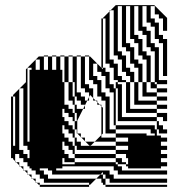

<svg xmlns="http://www.w3.org/2000/svg" viewBox="-20 -720 701 748"><path d="M391 -616V-632H381V-616ZM391 -488H381V-472H391ZM119 -488V-448H135V-488ZM87 -168H95V-448H103V-456H87ZM231 -424V-440H223V-424ZM231 -408V-424H223V-408ZM431 -400H439V-392H431ZM39 -312V-328H31V-312ZM39 -296V-312H31V-296ZM271 -240H247V-232H263V-216H271V-200H279V-216H271ZM381 -200 375 -194V-184H431V-168H479V-184H431V-200ZM39 -136H31V-152H39ZM343 -152V-162L333 -152ZM295 -168V-152H329L331 -150L333 -152H329L313 -168H311V-170L297 -184H295V-186L281 -200H271V-184H279V-168ZM39 -136V-120H31V-136ZM471 -120H431V-136H271V-120H431V-104H455V-88H471V-80H479V-104H471ZM381 -50 371 -40H381V-24H391V-40H381ZM391 -600V-616H381V-600ZM391 -584V-600H381V-584ZM391 -568V-584H381V-568ZM391 -552V-568H381V-552ZM391 -536V-552H381V-536ZM391 -520V-536H381V-520ZM391 -504V-520H381V-504ZM391 -488V-504H381V-488ZM279 -264V-280H271V-312H263V-328H247V-400H231V-408H223V-400H231V-312H247V-296H263V-280H271V-264ZM391 -280V-296H381V-280ZM39 -280V-296H31V-280ZM631 -312V-296H591V-312H503V-400H487V-424H471V-440H455V-488H439V-504H423V-680H411L431 -700H581L631 -650V-600H615V-648H599V-664H583V-696H567V-648H583V-632H599V-584H615V-568H631V-424H615V-552H599V-568H583V-616H567V-632H551V-696H535V-616H551V-600H567V-552H583V-536H599V-408H631V-392H591V-400H583V-520H567V-536H551V-584H535V-600H519V-696H503V-584H519V-568H535V-520H551V-504H567V-400H583V-392H591V-376H631V-360H591V-376H567V-400H551V-488H535V-504H519V-552H503V-568H487V-696H471V-552H487V-536H503V-488H519V-472H535V-400H551V-360H591V-344H631V-328H591V-344H535V-400H519V-456H503V-472H487V-520H471V-536H455V-696H439V-520H455V-504H471V-456H487V-440H503V-400H519V-328H591V-312ZM39 -264V-280H31V-264ZM391 -264V-280H381V-264ZM391 -248V-264H381V-248ZM279 -248V-264H271V-248ZM271 -240V-248H263V-264H247V-280H231V-296H223V-264H231V-248H247V-240ZM39 -248V-264H31V-248ZM39 -232V-248H31V-232ZM391 -232V-248H381V-232ZM39 -216V-232H31V-216ZM391 -216V-232H381V-216ZM39 -200V-216H31V-200ZM381 -200H391V-216H381ZM39 -184V-200H31V-184ZM231 -184H247V-168H263V-152H271V-136H279V-152H271V-184H263V-200H247V-216H231V-232H223V-200H231ZM39 -168V-184H31V-168ZM407 -216H431V-200H551V-192H583V-200H567V-216H431V-232H423V-360H407V-376H391V-424H375V-440H359V-472H343V-424H359V-408H375V-360H391V-344H407ZM39 -152V-168H31V-152ZM271 -80V-88H231V-104H223V-80ZM223 -64H199V-56H407V-40H423V-24H631V-8H407V-24H391V-8H381V-24H391V0H631V8H391V0H381V-8H375V-24H355L371 -40H183V-56H167V-64H135V-56H151V-40H167V-24H355L331 0H327V-8H151V-24H135V-40H119V-56H103V-64H95V-72H87V-88H71V-104H55V-120H39V-104H31V-120H39V-92L43 -88H55V-76L59 -72H71V-60L75 -56H87V-44L91 -40H103V-28L107 -24H119V-12L123 -8H135V0H327V8H135V0H131L123 -8H119V-12L107 -24H103V-28L91 -40H87V-44L75 -56H71V-60L59 -72H55V-76L43 -88H39V-92L31 -100V-104H23V-344H31V-328H39V-344H31V-350L55 -374V-376H57L55 -374V-136H71V-120H87V-104H95V-136H87V-152H71V-376H57L81 -400V-450L131 -500H151V-448H167V-500H151V-504H167V-500H183V-448H199V-500H183V-504H199V-500H215V-448H223V-440H231V-500H215V-504H231V-500H247V-400H263V-344H271V-328H279V-344H271V-400H263V-500H247V-504H263V-500H279V-360H295V-344H311V-328H320L311 -310V-296H304L311 -310V-312H295V-328H271V-312H279V-296H304L281 -250V-200H295V-186L297 -184H311V-170L313 -168H349L343 -162V-152H431V-136H479V-152H431V-168H349L375 -194V-306L369 -312H359V-322L353 -328H343V-338L331 -350L327 -342V-328H320L327 -342V-360H311V-376H295V-500H279V-504H295V-500H311V-392H327V-376H343V-338L353 -328H359V-322L369 -312H375V-306L381 -300V-296H391V-328H375V-344H359V-392H343V-408H327V-500H311V-504H327V-500H331L381 -450V-456H375V-648H381V-632H391V-648H381V-650L407 -676V-680H411L407 -676V-488H423V-472H439V-424H455V-408H471V-400H487V-296H591V-280H631V-248H615V-264H591V-280H471V-400H439V-408H423V-456H407V-472H381V-456H391V-440H407V-392H423V-376H431V-232H583V-216H591V-200H599V-216H591V-248H439V-376H431V-392H455V-264H591V-248H599V-232H615V-216H631V-200H591V-192H607V-184H631V-168H607V-152H631V-136H607V-120H631V-104H607V-88H631V-72H607V-64H479V-72H471V-80H439V-88H431V-104H271V-120H263V-136H247V-152H231V-168H223V-136H231V-120H247V-104H271V-88H431V-80H439V-72H455V-56H631V-40H439V-56H423V-72H223Z"/></svg>

Font: Rubik Broken Fax
Style: Regular
Weight: 400
Designer: Hubert and Fischer, NaN
Foundry: Hubert and Fischer, NaN
Version: Version 2.201